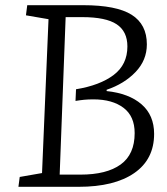

<svg xmlns="http://www.w3.org/2000/svg" viewBox="-20 -720 642 740"><path d="M546 -549Q546 -488 502.5 -442.5Q459 -397 391 -374V-369Q477 -360 525.5 -318Q574 -276 574 -204Q574 -106 497.5 -53Q421 0 283 0H51L56 -38L142 -53L167 -646L80 -661L85 -700H300Q429 -700 487.5 -663Q546 -626 546 -549ZM273 -376Q365 -391 418 -431Q471 -471 471 -541Q471 -599 429.5 -626.5Q388 -654 297 -654H233L210 -47H290Q391 -47 445 -86Q499 -125 499 -207Q499 -272 456 -304.5Q413 -337 340 -337Q320 -337 304.5 -335.5Q289 -334 271 -331Z"/></svg>

Font: Literata 12pt Light
Style: Italic
Weight: 300
Italic angle: -2°
Designer: Latin by Veronika Burian and Jose Scaglione. Greek by Irene Vlachou. Cyrillic by Vera Evstafieva
Foundry: TypeTogether
Version: Version 3.002